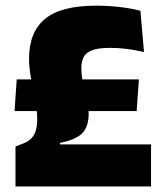

<svg xmlns="http://www.w3.org/2000/svg" viewBox="-20 -674 591 694"><path d="M474 -272.5H32.5L40.5 -387H482ZM196.5 -157.5V-152H526V0H36V-144.5L64.5 -155.5Q82.5 -162.5 93.5 -174Q104.5 -185.5 109.5 -202.5Q114.5 -219.5 114.5 -243Q114.5 -266.5 110 -293.5Q105.5 -320.5 99.8 -349.2Q94 -378 89.5 -406.8Q85 -435.5 85 -462Q85 -557.5 142.5 -605.5Q200 -653.5 327.5 -653.5Q369.5 -653.5 411.5 -648.8Q453.5 -644 487.5 -635L500.5 -486Q469.5 -493 439.8 -497Q410 -501 378 -501Q335 -501 312.5 -492.2Q290 -483.5 282 -467Q274 -450.5 274 -426.5Q274 -406.5 278 -385.2Q282 -364 287.2 -343Q292.5 -322 296.5 -302Q300.5 -282 300.5 -263.5Q300.5 -216 277 -192.2Q253.5 -168.5 196.5 -157.5Z"/></svg>

Font: Anek Kannada Medium ExtraBold
Style: Regular
Weight: 800
Version: Version 1.003